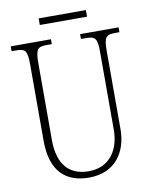

<svg xmlns="http://www.w3.org/2000/svg" viewBox="-92 -896 761 973"><g transform="rotate(-10 289.0 -409.5)"><path d="M175 -795H418V-829H175ZM287 10C421 10 486 -85 486 -205V-605C486 -679 497 -689 545 -689H566V-714H368V-689H393C441 -689 452 -679 452 -606V-207C452 -113 406 -22 291 -22C196 -22 134 -79 134 -210V-605C134 -679 145 -689 193 -689H218V-714H11V-689H33C81 -689 92 -679 92 -607V-214C92 -54 170 10 287 10Z"/></g></svg>

Font: Noto Serif Georgian Condensed ExtraLight
Style: Regular
Weight: 200
Width: 3
Designer: Monotype Design Team, Akaki Razmadze
Foundry: Google LLC
Version: Version 2.003